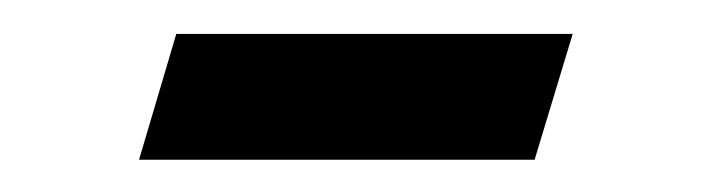

<svg xmlns="http://www.w3.org/2000/svg" viewBox="-20 -316 428 116"><path d="M86.5 -295.5H326L303 -219.5H64Z"/></svg>

Font: Newsreader 7pt
Style: Italic
Weight: 400
Italic angle: -17°
Designer: Hugues Gentile
Foundry: Production Type
Version: Version 1.003